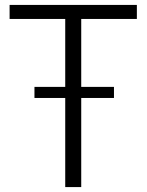

<svg xmlns="http://www.w3.org/2000/svg" viewBox="-20 -760 597 780"><path d="M120 -407H245V-683H19V-740H536V-683H310V-407H443V-362H310V0H245V-362H120Z"/></svg>

Font: Encode Sans Narrow
Style: Light
Weight: 300
Designer: Pablo Impallari, Andres Torresi
Foundry: Pablo Impallari, Andres Torresi
Version: Version 1.000; ttfautohint (v1.00) -l 8 -r 50 -G 200 -x 14 -